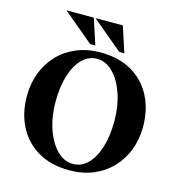

<svg xmlns="http://www.w3.org/2000/svg" viewBox="-124 -968 1008 1086"><g transform="rotate(15 380.0 -425.0)"><path d="M380 -680Q487 -680 563 -636Q639 -592 679.5 -514Q720 -436 720 -335Q720 -261 695.5 -198Q671 -135 626.5 -88.5Q582 -42 519.5 -16Q457 10 380 10Q273 10 197 -34Q121 -78 80.5 -156Q40 -234 40 -335Q40 -409 64.5 -472Q89 -535 133.5 -581.5Q178 -628 241 -654Q304 -680 380 -680ZM390 -30Q439 -30 476 -66.5Q513 -103 534 -169.5Q555 -236 555 -325Q555 -412 530.5 -483.5Q506 -555 464 -597.5Q422 -640 370 -640Q322 -640 284.5 -603.5Q247 -567 226 -500.5Q205 -434 205 -345Q205 -258 229.5 -186.5Q254 -115 296 -72.5Q338 -30 390 -30ZM480 -710 301 -860H461L510 -710ZM310 -710 131 -860H291L340 -710Z"/></g></svg>

Font: Brygada 1918
Style: Bold
Weight: 700
Designer: Mateusz Machalski | Borys Kosmynka | Przemek Hoffer
Foundry: NIEPODLEGLA 2018
Version: Version 3.006